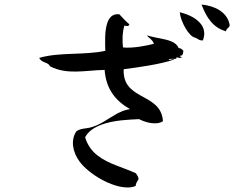

<svg xmlns="http://www.w3.org/2000/svg" viewBox="-20 -793 1040 846"><path d="M992 -683C982 -742 922 -768 868 -773C890 -715 919 -671 976 -655C976 -669 992 -669 992 -683ZM874 -615C886 -647 879 -672 862 -691C841 -716 805 -731 772 -739C776 -697 813 -631 840 -627C847 -626 857 -613 874 -615ZM788 -569C782 -577 773 -582 767 -581C758 -608 721 -617 685 -624C656 -629 627 -637 627 -637C637 -624 653 -618 658 -600C632 -593 565 -579 522 -584C519 -609 518 -647 528 -680C537 -679 548 -675 550 -686C534 -699 520 -715 506 -730C476 -734 459 -715 451 -686C441 -652 443 -604 444 -569C351 -549 241 -564 153 -538C162 -515 194 -520 200 -501C276 -462 352 -483 441 -485C447 -400 490 -348 553 -312C553 -312 537 -310 524 -305C483 -290 450 -261 411 -243C395 -236 379 -230 361 -228C338 -225 330 -223 317 -215C290 -176 300 -123 330 -82C370 -27 472 34 543 33C556 33 568 31 578 26C578 17 583 8 590 -2C592 -10 584 -23 578 -30C521 -56 457 -71 411 -107C386 -126 366 -152 355 -188C369 -215 396 -232 428 -244C482 -264 550 -266 593 -268C621 -253 670 -240 698 -259C694 -325 645 -347 600 -372C559 -395 522 -421 525 -488C595 -497 688 -510 748 -531C741 -537 726 -524 723 -531C734 -537 751 -531 757 -535C753 -547 773 -532 782 -541C782 -541 773 -542 773 -547C788 -548 786 -559 788 -569Z"/></svg>

Font: Yuji Syuku Std R
Style: Regular
Weight: 400
Designer: Kataoka Yuji
Foundry: Kinuta Font Factory
Version: Version 3.000;hotconv 1.0.111;makeotfexe 2.5.65597